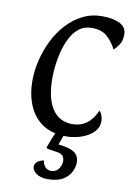

<svg xmlns="http://www.w3.org/2000/svg" viewBox="-102 -746 736 1080"><g transform="rotate(10 266.0 -206.0)"><path d="M312 17Q227 17 173 -20Q119 -57 93.5 -120Q68 -183 68 -259Q68 -317 82.5 -376.5Q97 -436 124 -491Q151 -546 191 -589.5Q231 -633 281.5 -658.5Q332 -684 393 -684Q452 -684 492 -665.5Q532 -647 532 -603Q532 -568 516.5 -545Q501 -522 487 -511Q465 -554 433.5 -581.5Q402 -609 346 -609Q303 -609 273.5 -585.5Q244 -562 225 -524.5Q206 -487 195 -444Q184 -401 180 -361Q176 -321 176 -294Q176 -177 216.5 -117Q257 -57 331 -57Q425 -57 469 -158Q480 -147 485 -131.5Q490 -116 490 -102Q490 -71 472.5 -48.5Q455 -26 427.5 -11.5Q400 3 369.5 10Q339 17 312 17ZM247 272Q207 272 183 254.5Q159 237 159 216Q159 203 170 190.5Q181 178 210 172Q212 194 225.5 208.5Q239 223 258 223Q287 223 302 202Q317 181 317 158Q317 119 277 113L225 105Q217 103 214.5 101.5Q212 100 212 97Q212 96 217.5 81.5Q223 67 231.5 45.5Q240 24 249 2.5Q258 -19 264 -34H313L275 69Q340 76 367 95Q394 114 394 152Q394 177 380.5 205Q367 233 335 252.5Q303 272 247 272Z"/></g></svg>

Font: Paprika
Style: Regular
Weight: 400
Designer: Eduardo Rodriguez Tunni
Foundry: Eduardo Rodriguez Tunni
Version: Version 1.010; ttfautohint (v1.8.3)